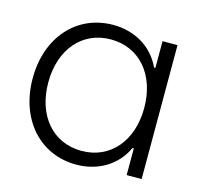

<svg xmlns="http://www.w3.org/2000/svg" viewBox="-88 -651 783 756"><g transform="rotate(15 303.5 -273.5)"><path d="M284.7 11.7C371.1 11.7 446.8 -31.2 482.4 -108.9H487.8V0H548.8V-545.9H487.8V-437H482.4C446.8 -514.6 371.1 -557.6 284.7 -557.6C135.7 -557.6 31.7 -439.9 31.7 -272.9C31.7 -106 135.7 11.7 284.7 11.7ZM95.2 -272.9C95.2 -408.7 174.3 -500 290.5 -500C407.2 -500 486.3 -408.2 486.3 -272.9C486.3 -137.7 407.2 -45.9 290.5 -45.9C174.3 -45.9 95.2 -137.2 95.2 -272.9Z"/></g></svg>

Font: Guggenheim Sans Display Light
Style: Regular
Weight: 300
Designer: Modified by Tom Baber under direction of Pentagram Design 2023
Foundry: rsms
Version: Version 1.001;Glyphs 3.1.2 (3151)